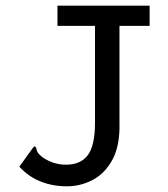

<svg xmlns="http://www.w3.org/2000/svg" viewBox="-20 -643 590 675"><path d="M215 12Q165 12 122.5 -5Q80 -22 48 -57L94 -121L101 -129L107 -124Q108 -116 111.5 -109Q115 -102 128 -91Q167 -64 212 -64Q264 -64 289 -98Q314 -132 314 -212V-552H182V-623H506V-552H400V-210Q402 -131 375.5 -82Q349 -33 306 -10.5Q263 12 215 12Z"/></svg>

Font: Inconsolata SemiExpanded Medium
Style: Regular
Weight: 500
Width: 6
Monospace: yes
Designer: Raph Levien, Cyreal, Brenton Simpson
Foundry: Raph Levien, Cyreal, Google
Version: Version 3.001; ttfautohint (v1.8.2.53-6de2)